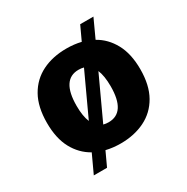

<svg xmlns="http://www.w3.org/2000/svg" viewBox="-164 -778 980 1005"><g transform="rotate(-30 326.0 -275.5)"><path d="M119 85 170 -25Q111 -58 77.5 -120Q44 -182 44 -275Q44 -372 80 -435.5Q116 -499 179.5 -530.5Q243 -562 326 -562Q373 -562 414 -552L453 -636H533L482 -525Q540 -493 574 -430.5Q608 -368 608 -275Q608 -179 572 -115.5Q536 -52 472 -20.5Q408 11 326 11Q279 11 238 1L199 85ZM223 -275Q223 -213 239 -175L357 -430Q343 -434 326 -434Q223 -434 223 -275ZM429 -275Q429 -338 413 -376L295 -121Q309 -117 326 -117Q429 -117 429 -275Z"/></g></svg>

Font: Kufam
Style: Bold
Weight: 700
Designer: Wael Morcos, Artur Schmal
Foundry: Original Type
Version: Version 1.300; ttfautohint (v1.8.3)